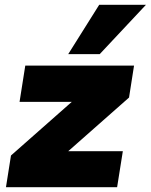

<svg xmlns="http://www.w3.org/2000/svg" viewBox="-20 -785 632 805"><path d="M5 0 26 -133 281 -358H62L86 -510H542L521 -376L266 -151H495L471 0ZM266 -558 396 -765H592L398 -558Z"/></svg>

Font: Mulish ExtraBlack
Style: Italic
Weight: 1000
Italic angle: -9°
Designer: Vernon Adams
Foundry: Vernon Adams
Version: Version 3.603; ttfautohint (v1.8.3)